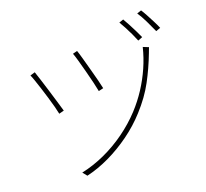

<svg xmlns="http://www.w3.org/2000/svg" viewBox="-121 -979 1242 1155"><g transform="rotate(-15 500.0 -401.5)"><path d="M418 -704Q426 -687 439 -652Q452 -617 467 -576.5Q482 -536 494.5 -500.5Q507 -465 512 -447L482 -437Q477 -456 465 -492Q453 -528 438.5 -568.5Q424 -609 411 -643.5Q398 -678 390 -694ZM842 -614Q840 -608 837 -597Q834 -586 832 -579Q807 -491 772 -409.5Q737 -328 675 -247Q625 -181 560.5 -125Q496 -69 425.5 -27.5Q355 14 284 37L259 11Q334 -12 404.5 -52Q475 -92 537.5 -146Q600 -200 649 -263Q690 -316 721.5 -375Q753 -434 774.5 -497Q796 -560 806 -625ZM139 -646Q147 -628 161.5 -593.5Q176 -559 192.5 -518Q209 -477 224 -439.5Q239 -402 248 -378L217 -367Q212 -385 201.5 -414Q191 -443 177.5 -477Q164 -511 150.5 -543Q137 -575 126 -599.5Q115 -624 109 -634ZM735 -815Q746 -800 761.5 -776Q777 -752 792 -727.5Q807 -703 818 -683L790 -669Q780 -689 765.5 -714Q751 -739 735.5 -763Q720 -787 708 -803ZM853 -840Q865 -825 880 -802Q895 -779 910.5 -754.5Q926 -730 937 -709L909 -696Q892 -727 869 -765.5Q846 -804 826 -828Z"/></g></svg>

Font: Noto Sans TC Thin
Style: Regular
Weight: 100
Designer: Ryoko NISHIZUKA 西塚涼子 (kana, bopomofo & ideographs); Paul D. Hunt (Latin, Greek & Cyrillic); Sandoll Communications 산돌커뮤니
Foundry: Adobe
Version: Version 2.004-H2;hotconv 1.0.118;makeotfexe 2.5.65603